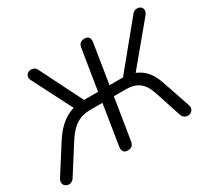

<svg xmlns="http://www.w3.org/2000/svg" viewBox="-144 -934 1255 1163"><g transform="rotate(-30 483.5 -352.5)"><path d="M446.1 6.9Q426.2 6.9 417.5 -5Q408.8 -16.9 411.7 -38.3L456.6 -320.2H371Q315.2 -320.2 273.7 -294Q232.2 -267.7 193.8 -206.7L72.8 -16.4Q64 -2.3 51.6 3Q39.3 8.4 27.1 6Q15 3.6 6.7 -4.9Q-1.5 -13.4 -2.2 -26.5Q-3 -39.6 7.7 -56.1L127.8 -244.6Q169.7 -310.5 218.6 -345.7Q267.5 -380.9 328.7 -387.7L300.7 -361.3L150 -656.2Q142.2 -670.7 144.9 -683.1Q147.5 -695.5 156.7 -702.7Q165.9 -710 178.3 -711.2Q190.7 -712.4 202.3 -706.6Q213.9 -700.8 221.2 -685.8L377 -375.2L356.1 -391.2H467.3L512.6 -674Q518.4 -711.9 556.8 -711.9Q576.7 -711.9 585.6 -700Q594.6 -688.1 591.2 -666.7L547.3 -391.2H648.4L628.6 -375.2L888.5 -692.5Q898.7 -705.6 911.1 -709Q923.5 -712.4 935.2 -709.3Q946.8 -706.1 953.6 -697.1Q960.4 -688.1 959.7 -675.5Q958.9 -662.9 947.3 -648.2L709 -361.3L673.9 -387.7Q713.2 -383.3 744.5 -365.7Q775.8 -348 798.6 -317.8Q821.3 -287.6 835.8 -244.6L902.6 -48.3Q908.5 -31.8 904.1 -19.5Q899.7 -7.1 889.5 -0.3Q879.3 6.5 866.7 6.4Q854.1 6.4 843 -1.1Q831.8 -8.6 826.5 -25.2L766.7 -207.2Q747 -267.8 712.5 -294Q678 -320.2 623.3 -320.2H536.6L490.3 -31.4Q484.5 6.9 446.1 6.9Z"/></g></svg>

Font: Nunito Variable Extra Light
Style: Italic
Weight: 200
Italic angle: -9°
Designer: Vernon Adams
Foundry: Vernon Adams
Version: Version 3.602